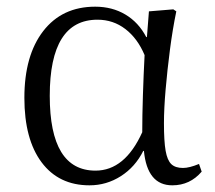

<svg xmlns="http://www.w3.org/2000/svg" viewBox="-20 -541 645 575"><path d="M248 14Q156 14 104.5 -55Q53 -124 53 -248Q53 -375 109.5 -448Q166 -521 265 -521Q316 -521 355.5 -497.5Q395 -474 418 -430H420L426 -507L499 -513L508 -507Q497 -454 489 -392.5Q481 -331 476 -273Q471 -215 471 -172Q471 -118 476 -89.5Q481 -61 493 -49.5Q505 -38 528 -38Q547 -38 576 -50L584 -27Q549 14 496 14Q421 14 411 -89H409Q385 -41 342 -13.5Q299 14 248 14ZM266 -30Q354 -30 406 -145Q406 -194 408 -256Q410 -318 413 -376Q392 -426 355.5 -454Q319 -482 272 -482Q129 -482 129 -254Q129 -30 266 -30Z"/></svg>

Font: Literata 36pt Light
Style: Regular
Weight: 300
Designer: Latin by Veronika Burian and Jose Scaglione. Greek by Irene Vlachou. Cyrillic by Vera Evstafieva.
Foundry: TypeTogether
Version: Version 3.002